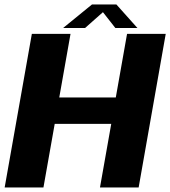

<svg xmlns="http://www.w3.org/2000/svg" viewBox="-32 -824 748 844"><path d="M-11.5 0H159L208.5 -279.5H457L407.5 0H577.5L696.5 -675H526.5L477 -395.5H228.5L278 -675H108ZM245.5 -701H342L420.5 -770.5L475 -701H572L479.5 -804.5H372.5Z"/></svg>

Font: Anybody UltraCondensed Thin
Style: Bold Italic
Weight: 700
Italic angle: -10°
Version: Version 1.111